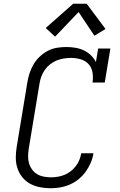

<svg xmlns="http://www.w3.org/2000/svg" viewBox="-20 -993 640 1021"><path d="M250 8Q220 8 192 2.5Q164 -3 140 -16Q116 -29 98.5 -51Q81 -73 72.5 -99Q64 -125 64 -154.5Q64 -184 69 -213L126 -558Q130 -582 138 -606Q146 -630 159.5 -652.5Q173 -675 192.5 -693Q212 -711 235 -723Q258 -735 283 -739Q308 -743 333 -743Q357 -743 381 -739Q405 -735 426 -725Q447 -715 463.5 -699Q480 -683 490 -663L502 -735H567L537 -554H472Q476 -581 472 -607Q468 -633 451.5 -651.5Q435 -670 409.5 -677.5Q384 -685 358 -685Q339 -685 319.5 -682Q300 -679 281.5 -671.5Q263 -664 246.5 -651Q230 -638 218.5 -621.5Q207 -605 200 -586.5Q193 -568 190 -548L133 -203Q130 -184 129.5 -164Q129 -144 134 -126Q139 -108 150 -92.5Q161 -77 176.5 -67.5Q192 -58 211 -54Q230 -50 250 -50Q268 -50 286.5 -53Q305 -56 322.5 -63Q340 -70 355.5 -82Q371 -94 383 -109.5Q395 -125 402 -142.5Q409 -160 412 -178H477Q473 -152 462.5 -127.5Q452 -103 436 -80.5Q420 -58 398.5 -40.5Q377 -23 352 -12Q327 -1 301 3.5Q275 8 250 8ZM273 -798 223 -844 369 -973H441L541 -839L482 -803L398 -929Z"/></svg>

Font: Iosevka Slab LtExObl
Style: Regular
Weight: 300
Width: 7
Italic angle: -9°
Monospace: yes
Designer: Belleve Invis
Foundry: Belleve Invis
Version: Version 11.1.0; ttfautohint (v1.8.3)